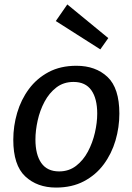

<svg xmlns="http://www.w3.org/2000/svg" viewBox="-20 -837 598 867"><path d="M325 -540Q412 -540 465.5 -489.5Q519 -439 519 -324Q519 -262 501.5 -202.5Q484 -143 448.5 -95Q413 -47 359 -18.5Q305 10 233 10Q148 10 94 -40.5Q40 -91 40 -206Q40 -268 57.5 -327.5Q75 -387 110.5 -435Q146 -483 199.5 -511.5Q253 -540 325 -540ZM312 -467Q267 -467 234.5 -442Q202 -417 181 -377.5Q160 -338 150 -292.5Q140 -247 140 -207Q140 -139 166.5 -101Q193 -63 247 -63Q291 -63 323.5 -88Q356 -113 377 -152.5Q398 -192 408.5 -237.5Q419 -283 419 -324Q419 -392 392.5 -429.5Q366 -467 312 -467ZM284 -817 469 -665 433 -614 232 -742Z"/></svg>

Font: Bitter Medium
Style: Italic
Weight: 500
Italic angle: -9°
Designer: Sol Matas, and Bitter project Authors
Foundry: Sol Matas
Version: Version 2.001